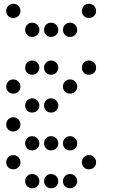

<svg xmlns="http://www.w3.org/2000/svg" viewBox="-20 -808 640 1015"><path d="M49 -788Q34 -788 23.5 -777Q13 -766 13 -751V-749Q13 -734 23.5 -723.5Q34 -713 49 -713H51Q66 -713 77 -723.5Q88 -734 88 -749V-751Q88 -766 77 -777Q66 -788 51 -788ZM449 -788Q434 -788 423.5 -777Q413 -766 413 -751V-749Q413 -734 423.5 -723.5Q434 -713 449 -713H451Q466 -713 477 -723.5Q488 -734 488 -749V-751Q488 -766 477 -777Q466 -788 451 -788ZM149 -688Q134 -688 123.5 -677Q113 -666 113 -651V-649Q113 -634 123.5 -623.5Q134 -613 149 -613H151Q166 -613 177 -623.5Q188 -634 188 -649V-651Q188 -666 177 -677Q166 -688 151 -688ZM249 -688Q234 -688 223.5 -677Q213 -666 213 -651V-649Q213 -634 223.5 -623.5Q234 -613 249 -613H251Q266 -613 277 -623.5Q288 -634 288 -649V-651Q288 -666 277 -677Q266 -688 251 -688ZM349 -688Q334 -688 323.5 -677Q313 -666 313 -651V-649Q313 -634 323.5 -623.5Q334 -613 349 -613H351Q366 -613 377 -623.5Q388 -634 388 -649V-651Q388 -666 377 -677Q366 -688 351 -688ZM149 -488Q134 -488 123.5 -477Q113 -466 113 -451V-449Q113 -434 123.5 -423.5Q134 -413 149 -413H151Q166 -413 177 -423.5Q188 -434 188 -449V-451Q188 -466 177 -477Q166 -488 151 -488ZM249 -488Q234 -488 223.5 -477Q213 -466 213 -451V-449Q213 -434 223.5 -423.5Q234 -413 249 -413H251Q266 -413 277 -423.5Q288 -434 288 -449V-451Q288 -466 277 -477Q266 -488 251 -488ZM449 -488Q434 -488 423.5 -477Q413 -466 413 -451V-449Q413 -434 423.5 -423.5Q434 -413 449 -413H451Q466 -413 477 -423.5Q488 -434 488 -449V-451Q488 -466 477 -477Q466 -488 451 -488ZM49 -388Q34 -388 23.5 -377Q13 -366 13 -351V-349Q13 -334 23.5 -323.5Q34 -313 49 -313H51Q66 -313 77 -323.5Q88 -334 88 -349V-351Q88 -366 77 -377Q66 -388 51 -388ZM349 -388Q334 -388 323.5 -377Q313 -366 313 -351V-349Q313 -334 323.5 -323.5Q334 -313 349 -313H351Q366 -313 377 -323.5Q388 -334 388 -349V-351Q388 -366 377 -377Q366 -388 351 -388ZM149 -288Q134 -288 123.5 -277Q113 -266 113 -251V-249Q113 -234 123.5 -223.5Q134 -213 149 -213H151Q166 -213 177 -223.5Q188 -234 188 -249V-251Q188 -266 177 -277Q166 -288 151 -288ZM249 -288Q234 -288 223.5 -277Q213 -266 213 -251V-249Q213 -234 223.5 -223.5Q234 -213 249 -213H251Q266 -213 277 -223.5Q288 -234 288 -249V-251Q288 -266 277 -277Q266 -288 251 -288ZM49 -188Q34 -188 23.5 -177Q13 -166 13 -151V-149Q13 -134 23.5 -123.5Q34 -113 49 -113H51Q66 -113 77 -123.5Q88 -134 88 -149V-151Q88 -166 77 -177Q66 -188 51 -188ZM149 -88Q134 -88 123.5 -77Q113 -66 113 -51V-49Q113 -34 123.5 -23.5Q134 -13 149 -13H151Q166 -13 177 -23.5Q188 -34 188 -49V-51Q188 -66 177 -77Q166 -88 151 -88ZM249 -88Q234 -88 223.5 -77Q213 -66 213 -51V-49Q213 -34 223.5 -23.5Q234 -13 249 -13H251Q266 -13 277 -23.5Q288 -34 288 -49V-51Q288 -66 277 -77Q266 -88 251 -88ZM349 -88Q334 -88 323.5 -77Q313 -66 313 -51V-49Q313 -34 323.5 -23.5Q334 -13 349 -13H351Q366 -13 377 -23.5Q388 -34 388 -49V-51Q388 -66 377 -77Q366 -88 351 -88ZM49 12Q34 12 23.5 23Q13 34 13 49V51Q13 66 23.5 76.5Q34 87 49 87H51Q66 87 77 76.5Q88 66 88 51V49Q88 34 77 23Q66 12 51 12ZM449 12Q434 12 423.5 23Q413 34 413 49V51Q413 66 423.5 76.5Q434 87 449 87H451Q466 87 477 76.5Q488 66 488 51V49Q488 34 477 23Q466 12 451 12ZM149 112Q134 112 123.5 123Q113 134 113 149V151Q113 166 123.5 176.5Q134 187 149 187H151Q166 187 177 176.5Q188 166 188 151V149Q188 134 177 123Q166 112 151 112ZM249 112Q234 112 223.5 123Q213 134 213 149V151Q213 166 223.5 176.5Q234 187 249 187H251Q266 187 277 176.5Q288 166 288 151V149Q288 134 277 123Q266 112 251 112ZM349 112Q334 112 323.5 123Q313 134 313 149V151Q313 166 323.5 176.5Q334 187 349 187H351Q366 187 377 176.5Q388 166 388 151V149Q388 134 377 123Q366 112 351 112Z"/></svg>

Font: Doto Rounded
Style: Bold
Weight: 700
Monospace: yes
Version: Version 1.000